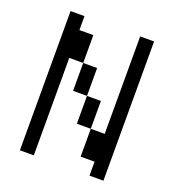

<svg xmlns="http://www.w3.org/2000/svg" viewBox="-117 -717 735 810"><g transform="rotate(20 250.0 -312.5)"><path d="M62.5 -625Q62.5 -625 62.5 0H125V-437.5H187.5Q187.5 -437.5 187.5 -312.5H250Q250 -312.5 250 -187.5H312.5Q312.5 -187.5 312.5 -62.5H375V0H437.5Q437.5 0 437.5 -625H375V-187.5H312.5Q312.5 -187.5 312.5 -312.5H250Q250 -312.5 250 -437.5H187.5Q187.5 -437.5 187.5 -562.5H125V-625Z"/></g></svg>

Font: CalcUnifontExMono
Style: Regular
Weight: 500
Version: Version 15.0.06